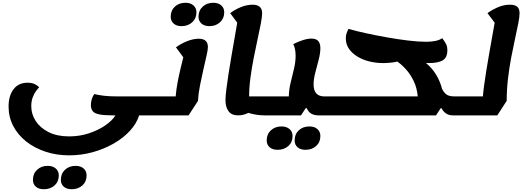

<svg xmlns="http://www.w3.org/2000/svg" viewBox="-20 -809 3781 1388"><path d="M481 314Q388 314 308.5 287.5Q229 261 169 213.5Q109 166 75.5 101.5Q42 37 42 -39Q42 -117 78 -164Q114 -211 179 -211Q214 -211 236 -198.5Q258 -186 263 -177Q255 -170 241 -151.5Q227 -133 216.5 -105Q206 -77 206 -41Q206 16 238 65.5Q270 115 331 146Q392 177 480 177Q556 177 623.5 154.5Q691 132 741 97.5Q791 63 815 25H797Q735 25 700 18.5Q665 12 651 -4.5Q637 -21 637 -50Q637 -70 643 -90.5Q649 -111 661 -129Q696 -121 733.5 -116.5Q771 -112 833 -112H1118Q1133 -112 1136 -94Q1139 -76 1134 -43Q1129 -12 1120 6.5Q1111 25 1096 25H986Q967 85 918.5 137.5Q870 190 800.5 229.5Q731 269 649 291.5Q567 314 481 314ZM498 559Q462 559 441 540.5Q420 522 420 491Q420 446 450 418Q480 390 527 390Q563 390 584.5 409Q606 428 606 459Q606 504 575.5 531.5Q545 559 498 559ZM297 559Q260 559 239 540.5Q218 522 218 491Q218 446 248.5 418Q279 390 325 390Q361 390 383 409Q405 428 405 459Q405 504 374.5 531.5Q344 559 297 559Z M1097 25Q1082 25 1079 6.5Q1076 -12 1081 -44Q1086 -75 1095 -93.5Q1104 -112 1119 -112H1250Q1254 -162 1264 -214.5Q1274 -267 1285.5 -314.5Q1297 -362 1305 -395L1252 -467Q1289 -494 1333 -511.5Q1377 -529 1417 -529Q1483 -529 1483 -469Q1483 -451 1473.5 -408.5Q1464 -366 1451 -309.5Q1438 -253 1426 -192.5Q1414 -132 1411 -79L1343 25ZM1494 -620Q1457 -620 1436 -639Q1415 -658 1415 -688Q1415 -733 1445.5 -761Q1476 -789 1522 -789Q1558 -789 1579.5 -770Q1601 -751 1601 -720Q1601 -676 1570.5 -648Q1540 -620 1494 -620ZM1292 -620Q1256 -620 1235 -639Q1214 -658 1214 -688Q1214 -733 1244 -761Q1274 -789 1321 -789Q1357 -789 1378.5 -770Q1400 -751 1400 -720Q1400 -676 1369.5 -648Q1339 -620 1292 -620Z M1702 25Q1654 25 1632 -5Q1610 -35 1610 -85Q1610 -112 1616 -161Q1622 -210 1631.5 -271.5Q1641 -333 1652.5 -399.5Q1664 -466 1675 -529.5Q1686 -593 1695 -645L1644 -714Q1680 -741 1722.5 -758Q1765 -775 1806 -775Q1875 -775 1875 -714Q1875 -688 1865.5 -638.5Q1856 -589 1842 -525Q1828 -461 1814 -389.5Q1800 -318 1790.5 -247Q1781 -176 1781 -114V-112H1951Q1966 -112 1969 -94Q1972 -76 1966 -43Q1961 -12 1952.5 6.5Q1944 25 1928 25H1892Q1834 25 1775 7Q1740 25 1702 25Z M1929 25Q1914 25 1911 6.5Q1908 -12 1913 -44Q1918 -75 1927 -93.5Q1936 -112 1951 -112H2068V-114Q2069 -161 2081 -211Q2093 -261 2105 -310.5Q2117 -360 2117 -405Q2117 -458 2100 -490Q2135 -508 2169.5 -519Q2204 -530 2232 -530Q2266 -530 2281 -512Q2296 -494 2296 -461Q2296 -425 2284 -378.5Q2272 -332 2259.5 -284.5Q2247 -237 2247 -199Q2247 -112 2325 -112H2395L2373 25H2283Q2218 25 2198 -27H2190L2156 25ZM2373 25 2396 -112Q2411 -112 2414 -94Q2417 -76 2412 -43Q2406 -12 2397.5 6.5Q2389 25 2373 25ZM2188 274Q2152 274 2131 255.5Q2110 237 2110 206Q2110 161 2140 133Q2170 105 2217 105Q2253 105 2274.5 124Q2296 143 2296 174Q2296 219 2265.5 246.5Q2235 274 2188 274ZM1987 274Q1950 274 1929 255.5Q1908 237 1908 206Q1908 161 1938.5 133Q1969 105 2015 105Q2051 105 2073 124Q2095 143 2095 174Q2095 219 2064.5 246.5Q2034 274 1987 274Z M2374 25Q2359 25 2356 6.5Q2353 -12 2358 -44Q2363 -75 2372 -93.5Q2381 -112 2396 -112H3000Q2994 -175 2970.5 -223.5Q2947 -272 2915.5 -307Q2884 -342 2852 -364Q2835 -359 2804.5 -356Q2774 -353 2750 -353Q2700 -353 2652 -364.5Q2604 -376 2565.5 -399Q2527 -422 2503.5 -455Q2480 -488 2480 -532Q2480 -552 2485 -567Q2490 -582 2499 -600Q2552 -585 2625 -569Q2698 -553 2777 -539Q2856 -525 2930 -516Q3004 -507 3060 -507Q3097 -507 3127 -513Q3157 -519 3177 -533Q3196 -508 3205 -490Q3214 -472 3214 -445Q3214 -394 3181.5 -373.5Q3149 -353 3078 -353Q3072 -353 3067.5 -353.5Q3063 -354 3059 -354Q3106 -315 3134.5 -266Q3163 -217 3175 -169Q3183 -149 3202 -130.5Q3221 -112 3265 -112H3338Q3353 -112 3356 -94Q3359 -76 3354 -43Q3349 -12 3340 6.5Q3331 25 3316 25H3254Q3224 25 3203.5 10.5Q3183 -4 3172 -27H3166L3132 25Z M3317 25Q3302 25 3299 6.5Q3296 -12 3301 -44Q3306 -75 3315 -93.5Q3324 -112 3339 -112H3471Q3473 -142 3479.5 -190Q3486 -238 3495.5 -297.5Q3505 -357 3516 -419.5Q3527 -482 3537.5 -540.5Q3548 -599 3556 -645L3504 -714Q3540 -740 3581.5 -757.5Q3623 -775 3666 -775Q3703 -775 3719.5 -760Q3736 -745 3736 -713Q3736 -687 3726.5 -639Q3717 -591 3703 -527.5Q3689 -464 3675 -390Q3661 -316 3652 -237.5Q3643 -159 3643 -80L3575 25Z"/></svg>

Font: Lemonada SemiBold
Style: Regular
Weight: 600
Designer: Mohamed Gaber (Arabic), Eduardo Tunni (Latin)
Foundry: Kief Type Foundry
Version: Version 4.005; ttfautohint (v1.8.3)